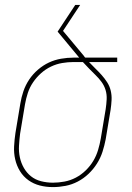

<svg xmlns="http://www.w3.org/2000/svg" viewBox="-20 -755 540 783"><path d="M196 8Q168 8 142.5 1.5Q117 -5 96 -20Q75 -35 61.5 -57Q48 -79 42 -105Q36 -131 37.5 -158.5Q39 -186 43 -213L63 -333Q67 -358 75.5 -383Q84 -408 99 -430.5Q114 -453 135 -471Q156 -489 179.5 -500Q203 -511 229 -515.5Q255 -520 280 -520H303L215 -626L287 -735H307L237 -629L323 -526Q324 -524 325 -522.5Q326 -521 328 -520H458V-502H343Q356 -488 369 -475.5Q382 -463 394.5 -449Q407 -435 417 -419.5Q427 -404 431.5 -385.5Q436 -367 435 -347Q434 -327 431 -307L411 -187Q406 -161 398 -136Q390 -111 375.5 -88Q361 -65 341 -46Q321 -27 297 -14.5Q273 -2 247 3Q221 8 196 8ZM196 -10Q219 -10 243 -14.5Q267 -19 289 -30.5Q311 -42 329.5 -60Q348 -78 360.5 -99Q373 -120 380 -143.5Q387 -167 391 -190L411 -310Q414 -330 415 -350Q416 -370 410.5 -388Q405 -406 394 -421Q383 -436 369.5 -449Q356 -462 343.5 -475Q331 -488 318 -502H280Q257 -502 233.5 -498Q210 -494 188 -483.5Q166 -473 147.5 -456.5Q129 -440 115 -419.5Q101 -399 93.5 -376Q86 -353 82 -330L62 -210Q59 -186 57.5 -161Q56 -136 61 -113Q66 -90 77.5 -70Q89 -50 106.5 -36Q124 -22 147.5 -16Q171 -10 196 -10Z"/></svg>

Font: Iosevka Thin
Style: Italic
Weight: 100
Italic angle: -9°
Monospace: yes
Designer: Belleve Invis
Foundry: Belleve Invis
Version: Version 32.5.0; ttfautohint (v1.8.4)